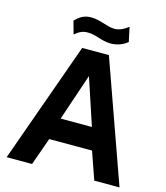

<svg xmlns="http://www.w3.org/2000/svg" viewBox="-133 -1037 984 1139"><g transform="rotate(15 358.5 -468.0)"><path d="M172 0 232 -169H495L554 0H709L445 -742H281L16 0ZM520 -936C500 -920 471 -901 436 -901C390 -901 344 -931 286 -931C241 -931 213 -910 189 -885L211 -806C239 -829 258 -839 291 -839C343 -839 379 -811 436 -811C483 -811 518 -830 539 -847ZM363 -591 458 -304H266Z"/></g></svg>

Font: Cheyenne Sans
Style: Bold
Weight: 700
Designer: The Public Sans project authors (U.S. Web Design System), Libre Franklin designed by Pablo Impallari and Rodrigo Fuenzal
Foundry: The Cheyenne Sans Project Authors
Version: Version 2.007